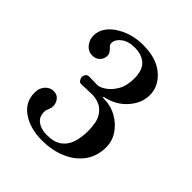

<svg xmlns="http://www.w3.org/2000/svg" viewBox="-159 -844 767 767"><g transform="rotate(45 224.5 -460.0)"><path d="M198 -182Q130 -182 85.5 -212.5Q41 -243 41 -296Q41 -323 56 -339Q71 -355 91 -355Q112 -355 123 -339.5Q134 -324 132 -304Q132 -301 128 -291.5Q124 -282 123 -278Q119 -244 140.5 -227.5Q162 -211 195 -211Q237 -211 260 -228.5Q283 -246 292 -275.5Q301 -305 301 -340Q301 -388 286 -412.5Q271 -437 250 -445.5Q229 -454 212 -454Q196 -454 176 -453Q156 -452 148 -452Q140 -452 135 -460Q130 -468 130 -475Q130 -481 135 -488.5Q140 -496 149 -496Q158 -496 172 -495.5Q186 -495 197 -495Q210 -495 230.5 -508.5Q251 -522 267 -549Q283 -576 283 -618Q283 -665 260 -686Q237 -707 196 -707Q162 -707 141 -691.5Q120 -676 118 -658Q117 -648 121 -642.5Q125 -637 130 -633Q134 -628 138.5 -622Q143 -616 143 -606Q143 -589 131 -576.5Q119 -564 99 -564Q72 -564 56 -589.5Q40 -615 50 -649Q62 -686 108.5 -712Q155 -738 214 -738Q289 -738 331.5 -701.5Q374 -665 374 -615Q374 -570 340.5 -531.5Q307 -493 254 -481Q247 -480 247.5 -477.5Q248 -475 252 -475Q293 -475 326 -456.5Q359 -438 378.5 -408.5Q398 -379 398 -345Q398 -292 370 -255.5Q342 -219 296.5 -200.5Q251 -182 198 -182Z"/></g></svg>

Font: Zen Antique Soft
Style: Regular
Weight: 400
Designer: Yoshimichi Ohira
Foundry: Positype
Version: Version 1.001